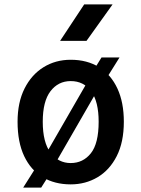

<svg xmlns="http://www.w3.org/2000/svg" viewBox="-20 -827 640 869"><path d="M300 7.5Q227.5 7.5 173.5 -24.8Q119.5 -57 89.5 -120.2Q59.5 -183.5 59.5 -276Q59.5 -363.5 91 -426.2Q122.5 -489 177 -522.8Q231.5 -556.5 300 -556.5Q374.5 -556.5 428.5 -522.8Q482.5 -489 511.5 -426.2Q540.5 -363.5 540.5 -276Q540.5 -183.5 508.2 -120.2Q476 -57 421.5 -24.8Q367 7.5 300 7.5ZM300 -89Q356 -89 391.2 -133.2Q426.5 -177.5 426.5 -276Q426.5 -367 392.8 -413.5Q359 -460 300 -460Q243.5 -460 208.5 -414.2Q173.5 -368.5 173.5 -276Q173.5 -182.5 208.8 -135.8Q244 -89 300 -89ZM85 22 157 -92 175.5 -109 381 -465.5 387.5 -483 439.5 -567H521L459.5 -468.5L439 -449.5L228.5 -84.5L224 -69L166.5 22ZM252 -642 361 -807H489.5L371.5 -642Z"/></svg>

Font: Spline Sans Mono Medium
Style: Regular
Weight: 500
Monospace: yes
Version: Version 1.004